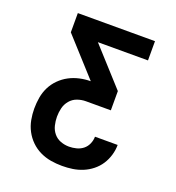

<svg xmlns="http://www.w3.org/2000/svg" viewBox="-133 -841 866 947"><g transform="rotate(20 300.0 -367.5)"><path d="M298 0Q268 0 238.5 -5Q209 -10 182 -23Q155 -36 133.5 -57Q112 -78 98 -104.5Q84 -131 78.5 -160.5Q73 -190 73 -219Q73 -249 78 -278Q83 -307 96 -333Q109 -359 130 -380Q151 -401 176.5 -414.5Q202 -428 231 -434.5Q260 -441 289 -441L114 -634V-735H519V-634H256L431 -441V-340H300Q277 -340 255 -332Q233 -324 218 -306Q203 -288 197.5 -265.5Q192 -243 192 -220Q192 -197 197.5 -174.5Q203 -152 217.5 -134.5Q232 -117 253.5 -109Q275 -101 298 -101Q317 -101 336.5 -106Q356 -111 371 -123Q386 -135 394 -153.5Q402 -172 402 -191H521Q521 -164 513 -137Q505 -110 490 -87Q475 -64 453 -46.5Q431 -29 405.5 -18.5Q380 -8 353 -4Q326 0 298 0Z"/></g></svg>

Font: Iosevka Custom Extended
Style: Bold
Weight: 700
Width: 7
Monospace: yes
Designer: Belleve Invis
Foundry: Belleve Invis
Version: Version 11.2.4; ttfautohint (v1.8.4)